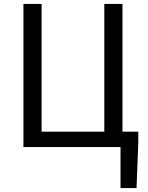

<svg xmlns="http://www.w3.org/2000/svg" viewBox="-20 -753 757 983"><path d="M688 -79V-23L679 210H597V0H100V-733H193V-79H514V-733H607V-79Z"/></svg>

Font: SpoqaHanSans-Regular
Style: Regular
Weight: 400
Designer: [Spoqa Han Sans] Dong-huui Kim \uAE40 \uB3D9 \uD718  Younghwa Kang \uAC15 \uC601 \uD654  [Noto Sans] Ryoko NISHIZUKA \u8
Foundry: Spoqa (http://www.spoqa-han-sans.com)
Version: Version 2.000